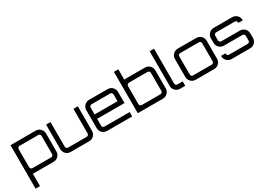

<svg xmlns="http://www.w3.org/2000/svg" viewBox="14 -1819 4324 3097"><g transform="rotate(-30 2176.5 -270.0)"><path d="M54 230V-580H524Q557 -580 584.5 -563.5Q612 -547 628.5 -519.5Q645 -492 645 -459V-121Q645 -88 628.5 -60.5Q612 -33 584.5 -16.5Q557 0 524 0H136V230ZM176 -82H524Q540 -82 551.5 -93.5Q563 -105 563 -121V-459Q563 -475 551.5 -486.5Q540 -498 524 -498H176Q160 -498 148 -486.5Q136 -475 136 -459V-121Q136 -105 148 -93.5Q160 -82 176 -82Z M838 0Q805 0 777.5 -16.5Q750 -33 733.5 -60.5Q717 -88 717 -121V-580H799V-121Q799 -105 810.5 -93.5Q822 -82 838 -82H1186Q1202 -82 1214 -93.5Q1226 -105 1226 -121V-580H1308V-121Q1308 -88 1291.5 -60.5Q1275 -33 1247.5 -16.5Q1220 0 1186 0H838Z M1516 0Q1483 0 1455.5 -16.5Q1428 -33 1411.5 -60.5Q1395 -88 1395 -121V-459Q1395 -492 1411.5 -519.5Q1428 -547 1455.5 -563.5Q1483 -580 1516 -580H1864Q1898 -580 1925.5 -563.5Q1953 -547 1969.5 -519.5Q1986 -492 1986 -459V-249H1477V-121Q1477 -105 1488.5 -93.5Q1500 -82 1516 -82H1986V0H1516ZM1477 -331H1903V-459Q1903 -475 1891.5 -486.5Q1880 -498 1864 -498H1516Q1500 -498 1488.5 -486.5Q1477 -475 1477 -459Z M2090 0V-770H2172V-580H2560Q2593 -580 2620.5 -563.5Q2648 -547 2664.5 -519.5Q2681 -492 2681 -459V-121Q2681 -88 2664.5 -60.5Q2648 -33 2620.5 -16.5Q2593 0 2560 0ZM2212 -82H2560Q2576 -82 2587.5 -93.5Q2599 -105 2599 -121V-459Q2599 -475 2587.5 -486.5Q2576 -498 2560 -498H2212Q2196 -498 2184 -486.5Q2172 -475 2172 -459V-121Q2172 -105 2184 -93.5Q2196 -82 2212 -82Z M2876 0Q2843 0 2815.5 -16.5Q2788 -33 2771.5 -60.5Q2755 -88 2755 -121V-770H2837V-121Q2837 -105 2848.5 -93.5Q2860 -82 2876 -82H2974V0H2876Z M3167 0Q3134 0 3106.5 -16.5Q3079 -33 3062.5 -60.5Q3046 -88 3046 -121V-459Q3046 -492 3062.5 -519.5Q3079 -547 3106.5 -563.5Q3134 -580 3167 -580H3515Q3549 -580 3576.5 -563.5Q3604 -547 3620.5 -519.5Q3637 -492 3637 -459V-121Q3637 -88 3620.5 -60.5Q3604 -33 3576.5 -16.5Q3549 0 3515 0H3167ZM3167 -82H3515Q3531 -82 3542.5 -93.5Q3554 -105 3554 -121V-459Q3554 -475 3542.5 -486.5Q3531 -498 3515 -498H3167Q3151 -498 3139.5 -486.5Q3128 -475 3128 -459V-121Q3128 -105 3139.5 -93.5Q3151 -82 3167 -82Z M3836 0Q3803 0 3775.5 -16.5Q3748 -33 3731.5 -60.5Q3715 -88 3715 -121V-129H3797V-121Q3797 -105 3808.5 -93.5Q3820 -82 3836 -82H4184Q4200 -82 4211.5 -93.5Q4223 -105 4223 -121V-210Q4223 -226 4211.5 -237.5Q4200 -249 4184 -249H3836Q3803 -249 3775.5 -265.5Q3748 -282 3731.5 -309.5Q3715 -337 3715 -370V-459Q3715 -492 3731.5 -519.5Q3748 -547 3775.5 -563.5Q3803 -580 3836 -580H4184Q4218 -580 4245.5 -563.5Q4273 -547 4289.5 -519.5Q4306 -492 4306 -459V-451H4223V-459Q4223 -475 4211.5 -486.5Q4200 -498 4184 -498H3836Q3820 -498 3808.5 -486.5Q3797 -475 3797 -459V-370Q3797 -354 3808.5 -342.5Q3820 -331 3836 -331H4184Q4218 -331 4245.5 -314.5Q4273 -298 4289.5 -270.5Q4306 -243 4306 -210V-121Q4306 -88 4289.5 -60.5Q4273 -33 4245.5 -16.5Q4218 0 4184 0H3836Z"/></g></svg>

Font: Orbitron
Style: Regular
Weight: 400
Designer: Matt McInerney
Foundry: The League of Moveable Type
Version: Version 2.001